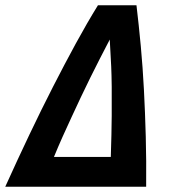

<svg xmlns="http://www.w3.org/2000/svg" viewBox="-69 -713 649 733"><path d="M-49 0Q-2 -104 43.5 -199.5Q89 -295 133.5 -382Q178 -469 220.5 -547Q263 -625 305 -693H452Q461 -618 468.5 -537Q476 -456 480.5 -370Q485 -284 487.5 -191.5Q490 -99 489 0ZM137 -114H354Q357 -205 357.5 -270.5Q358 -336 357.5 -382Q357 -428 355.5 -460Q354 -492 352.5 -516Q351 -540 350 -562Q331 -526 312.5 -489.5Q294 -453 275.5 -416Q257 -379 239.5 -341.5Q222 -304 204.5 -266.5Q187 -229 170 -191Q153 -153 137 -114Z"/></svg>

Font: Ubuntu Sans Mono
Style: Italic
Weight: 400
Italic angle: -13.5°
Monospace: yes
Designer: Dalton Maag Ltd
Foundry: Dalton Maag Ltd
Version: Version 1.006